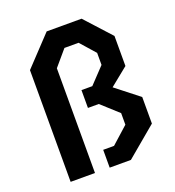

<svg xmlns="http://www.w3.org/2000/svg" viewBox="-138 -874 896 982"><g transform="rotate(-20 310.0 -382.5)"><path d="M416.5 -765H226.5L78.5 -608V0H211V-570L283 -654.5H360L431.5 -573.5V-508L350 -422H291V-325H350L441.5 -242V-179L350 -97H291V0H406.5L571 -138V-282.5L445.5 -381L544.5 -461V-624.5Z"/></g></svg>

Font: Monaspace Krypton SemiBold
Style: Regular
Weight: 600
Designer: Riley Cran & the Lettermatic Team
Foundry: Lettermatic
Version: Version 1.200 (Monaspace Krypton)